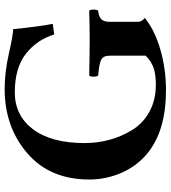

<svg xmlns="http://www.w3.org/2000/svg" viewBox="24 -722 708 795"><g transform="rotate(-90 377.5 -324.0)"><path d="M407.2 -658.2Q476.1 -658.2 554.4 -640.6Q632.8 -623 654.8 -623Q666 -511.2 676.8 -459L632.8 -453.1Q610.8 -524.9 552.5 -570.6Q494.1 -616.2 393.1 -616.2Q297.9 -616.2 241.2 -542Q183.1 -465.8 183.1 -327.1Q183.1 -273.9 196.5 -224.4Q210 -174.8 237.1 -130.4Q264.2 -85.9 312.5 -59.1Q360.8 -32.2 424.8 -32.2Q465.8 -32.2 492.9 -41Q520 -49.8 544.9 -74.2V-223.1Q544.9 -251 527.3 -259Q509.8 -267.1 462.9 -271Q458 -275.9 458 -290Q458 -304.2 462.9 -308.1Q557.1 -306.2 611.8 -306.2Q670.9 -306.2 731 -308.1Q735.8 -304.2 735.8 -290Q735.8 -275.9 731 -271Q708 -269 696.5 -258.5Q685.1 -248 685.1 -223.1V-106Q685.1 -90.8 701.2 -78.1Q651.4 -37.1 570.8 -13.7Q490.2 9.8 401.9 9.8Q235.8 9.8 142.1 -65.9Q88.9 -108.9 60.5 -173.3Q32.2 -237.8 32.2 -307.1Q32.2 -472.2 142.1 -565.4Q250.5 -658.2 407.2 -658.2Z"/></g></svg>

Font: Linux Libertine
Style: Bold
Weight: 700
Designer: Philipp H. Poll
Foundry: Philipp H. Poll
Version: Version 5.0.3